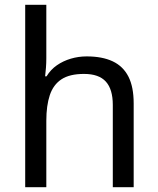

<svg xmlns="http://www.w3.org/2000/svg" viewBox="-20 -780 658 800"><path d="M173 -537Q173 -518 171.5 -498Q170 -478 168 -462H174Q191 -490 217 -508Q243 -526 275 -535.5Q307 -545 341 -545Q406 -545 449.5 -524.5Q493 -504 515 -461Q537 -418 537 -349V0H450V-343Q450 -408 421 -440Q392 -472 330 -472Q270 -472 236 -449.5Q202 -427 187.5 -383.5Q173 -340 173 -277V0H85V-760H173Z"/></svg>

Font: Noto Sans Oriya
Style: Regular
Weight: 400
Designer: Amélie Bonet and Sol Matas
Foundry: Google LLC
Version: Version 2.006